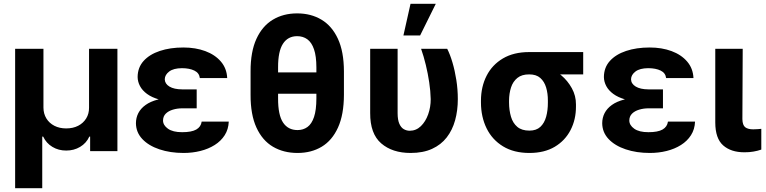

<svg xmlns="http://www.w3.org/2000/svg" viewBox="-20 -806 4085 1024"><path d="M60.7 197.7V-545.9H211.7V-232Q211.9 -199.5 227.3 -174.3Q242.8 -149.1 270.1 -135.1Q297.5 -121.1 333.2 -121.1Q369.5 -121.1 396.9 -135.2Q424.3 -149.3 439.7 -174.4Q455.2 -199.5 454.9 -232V-545.9H606.2V0H460.7V-77.5H456.4Q440.3 -42.2 407.2 -22.6Q374 -2.9 333.2 -3.1Q292.3 -2.9 259.5 -22.6Q226.8 -42.2 210.2 -77.5H205.3V197.7Z M919.4 -285.9H1029V-228.3H952.2Q925.7 -228.3 902.1 -221.2Q878.6 -214.2 864.2 -200Q849.8 -185.8 849.5 -163.5Q849.6 -138.1 875.8 -119.5Q902.1 -100.9 951.3 -101Q1001.8 -100.9 1026.8 -115.2Q1051.8 -129.6 1055.6 -157.4H1200.1Q1198.4 -116.2 1178.4 -84.9Q1158.4 -53.6 1124.9 -32.6Q1091.4 -11.5 1048.8 -0.9Q1006.2 9.8 959.1 9.8Q887.7 9.8 830.1 -9.6Q772.6 -28.9 739 -64.5Q705.5 -100 705 -148.6Q705 -177.6 717.6 -202.5Q730.3 -227.3 756.2 -246Q782.1 -264.7 822.7 -275.3Q863.3 -285.9 919.4 -285.9ZM1029 -264.6H919.4Q866.9 -264.6 828.2 -275.6Q789.5 -286.5 764.2 -305.1Q739 -323.6 726.6 -347Q714.3 -370.4 714 -395.1Q714.3 -445.9 745.8 -480.9Q777.3 -515.9 832.4 -534.3Q887.5 -552.7 958.3 -552.7Q1022.9 -552.7 1074.8 -533.5Q1126.7 -514.3 1158 -477.8Q1189.3 -441.4 1191.7 -389.8H1045.8Q1042.6 -416.9 1016.7 -429.5Q990.9 -442.2 950.7 -442.4Q905.7 -442.2 882.5 -424.7Q859.3 -407.1 858.7 -383.4Q859.3 -359.1 883.7 -344.3Q908.2 -329.5 952.2 -329.3H1029Z M1750.8 -419.9V-306.1H1388.9V-419.9ZM1814.3 -425.2V-300.2Q1814 -194.4 1782.6 -125.6Q1751.3 -56.8 1695.8 -23.5Q1640.4 9.8 1566.8 9.8Q1492.3 9.8 1435.7 -23.5Q1379.2 -56.8 1347.7 -125.6Q1316.1 -194.4 1316.4 -300.2V-425.2Q1316.1 -530.2 1347.6 -598.7Q1379 -667.2 1435.1 -700.9Q1491.1 -734.6 1564.8 -734.6Q1638.6 -734.6 1694.6 -701Q1750.7 -667.5 1782.3 -599Q1814 -530.5 1814.3 -425.2ZM1667.4 -281.1V-446.7Q1667.3 -506.7 1654.6 -543.4Q1641.9 -580.1 1618.9 -596.6Q1596 -613.1 1564.8 -613.1Q1515.3 -613.1 1489.1 -572.6Q1462.8 -532 1463.1 -446.7V-281.1Q1462.8 -192.9 1489.5 -152.6Q1516.2 -112.3 1566.8 -112.3Q1597.4 -112.3 1619.8 -128.7Q1642.3 -145 1654.8 -182Q1667.3 -218.9 1667.4 -281.1Z M1954.3 -545.9H2100.6V-201.8Q2100.8 -166.4 2109.8 -146Q2118.8 -125.6 2133.4 -117.2Q2148.1 -108.8 2165 -108.6Q2199.6 -108.8 2224.7 -133.2Q2249.8 -157.6 2263.6 -196.3Q2277.3 -235 2277.1 -277.3Q2276.1 -320.8 2269.1 -367.1Q2262.2 -413.5 2251.1 -459.4Q2240 -505.4 2225.8 -545.9H2365Q2380.3 -516.1 2393.1 -472.9Q2405.9 -429.8 2413.8 -379.4Q2421.7 -329.1 2421.7 -277.3Q2421.7 -216.8 2407.3 -164.6Q2392.9 -112.3 2362.5 -73.1Q2332.1 -33.9 2284.3 -12.1Q2236.5 9.8 2169.7 9.8Q2072.4 9.8 2013.1 -41.4Q1953.8 -92.6 1954.3 -203.1ZM2131.6 -617 2169.5 -785.9H2304.3L2220.7 -617Z M2545.1 -258.8V-269.5Q2545.4 -343.4 2575.1 -401.8Q2604.8 -460.3 2662.2 -494.3Q2719.6 -528.3 2802.1 -528.3Q2813.7 -521.9 2824.2 -505.7Q2834.8 -489.6 2851.8 -472.8Q2868.8 -456 2899.2 -446.5Q2938 -433.9 2972.9 -404.7Q3007.8 -375.5 3029.9 -335.3Q3052.1 -295.1 3051.8 -249V-238.3Q3052.1 -168.7 3023 -112.4Q2994 -56.1 2938.6 -23.1Q2883.2 9.8 2803.5 9.8Q2720.6 9.8 2662.8 -25.5Q2605.1 -60.7 2575.2 -121.5Q2545.4 -182.3 2545.1 -258.8ZM2694.9 -269.5V-258.8Q2695.2 -217.5 2705.2 -183.5Q2715.2 -149.5 2739 -129.4Q2762.7 -109.4 2803.5 -109.4Q2840.4 -109.4 2861.9 -129.4Q2883.4 -149.5 2892.8 -183.5Q2902.2 -217.5 2902 -258.8V-269.5Q2902.2 -307.5 2892.7 -339.3Q2883.2 -371.1 2861.5 -390.3Q2839.7 -409.5 2802.1 -409.2Q2762.9 -409.5 2739.3 -390.3Q2715.6 -371.1 2705.4 -339.3Q2695.2 -307.5 2694.9 -269.5ZM3090.4 -528.3V-409.2H2802.1V-528.3Z M3406.2 -285.9H3515.8V-228.3H3439.1Q3412.5 -228.3 3389 -221.2Q3365.4 -214.2 3351 -200Q3336.6 -185.8 3336.3 -163.5Q3336.4 -138.1 3362.6 -119.5Q3388.9 -100.9 3438.1 -101Q3488.6 -100.9 3513.6 -115.2Q3538.6 -129.6 3542.4 -157.4H3686.9Q3685.3 -116.2 3665.2 -84.9Q3645.2 -53.6 3611.7 -32.6Q3578.2 -11.5 3535.6 -0.9Q3493.1 9.8 3445.9 9.8Q3374.5 9.8 3316.9 -9.6Q3259.4 -28.9 3225.8 -64.5Q3192.3 -100 3191.8 -148.6Q3191.8 -177.6 3204.4 -202.5Q3217.1 -227.3 3243 -246Q3268.9 -264.7 3309.5 -275.3Q3350.1 -285.9 3406.2 -285.9ZM3515.8 -264.6H3406.2Q3353.7 -264.6 3315 -275.6Q3276.3 -286.5 3251 -305.1Q3225.8 -323.6 3213.4 -347Q3201.1 -370.4 3200.8 -395.1Q3201.1 -445.9 3232.6 -480.9Q3264.2 -515.9 3319.2 -534.3Q3374.3 -552.7 3445.1 -552.7Q3509.7 -552.7 3561.6 -533.5Q3613.5 -514.3 3644.8 -477.8Q3676.1 -441.4 3678.5 -389.8H3532.6Q3529.4 -416.9 3503.6 -429.5Q3477.7 -442.2 3437.5 -442.4Q3392.5 -442.2 3369.3 -424.7Q3346.1 -407.1 3345.5 -383.4Q3346.1 -359.1 3370.6 -344.3Q3395 -329.5 3439.1 -329.3H3515.8Z M3794.8 -545.9H3941.1L3939.4 -170.5Q3940.1 -138.3 3954.7 -127.2Q3969.3 -116.2 3997.2 -116.2Q4011.3 -116.2 4021.7 -117.2Q4032 -118.2 4040.3 -118.9V-8.2Q4021.7 -1.6 3998.6 2.4Q3975.6 6.4 3950.3 6.2Q3878.9 6.4 3836.9 -30.6Q3794.9 -67.6 3794.8 -152.9Z"/></svg>

Font: Inter V
Style: 
Weight: 400
Designer: Rasmus Andersson
Foundry: rsms
Version: Version 4.000;git-a3f224843